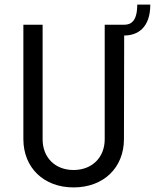

<svg xmlns="http://www.w3.org/2000/svg" viewBox="-20 -808 676 838"><path d="M301 10C432 10 521 -76 521 -201L522 -653C579 -653 636 -685 636 -788H579C579 -717 553 -700 522 -700H437V-200C437 -121 382 -66 301 -66C220 -66 166 -121 166 -200V-700H82V-201C82 -76 171 10 301 10Z"/></svg>

Font: Finlandica
Style: Regular
Weight: 400
Designer: Niklas Ekholm, Juho Hiilivirta, Jaakko Suomalainen
Foundry: Helsinki Type Studio
Version: Version 2.000;Glyphs 3.2 (3202)